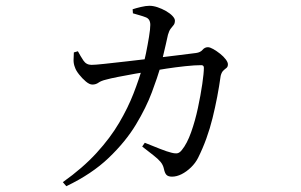

<svg xmlns="http://www.w3.org/2000/svg" viewBox="-20 -583 1040 663"><path d="M197 46Q266 -3 313.5 -55Q361 -107 391.5 -159Q422 -211 441 -260Q460 -309 472 -351Q478 -369 484 -398.5Q490 -428 494.5 -455.5Q499 -483 499 -497Q499 -517 484 -523Q474 -527 461.5 -530.5Q449 -534 439 -537L438 -551Q450 -555 467 -559Q484 -563 496 -563Q509 -563 524 -558Q539 -553 553 -545Q567 -537 575.5 -528Q584 -519 584 -512Q584 -502 579.5 -496.5Q575 -491 569.5 -484Q564 -477 560 -463Q557 -449 552.5 -429.5Q548 -410 543 -389Q538 -368 534 -351Q524 -317 504.5 -264.5Q485 -212 449.5 -153Q414 -94 355.5 -38Q297 18 209 60ZM574 27Q561 27 555 21Q549 15 546 0Q543 -14 534 -24.5Q525 -35 509.5 -47Q494 -59 471 -77L480 -90Q507 -79 532.5 -69Q558 -59 571 -56Q586 -52 593.5 -54Q601 -56 608 -65Q626 -87 640 -126.5Q654 -166 663.5 -210.5Q673 -255 678.5 -293Q684 -331 684 -349Q684 -358 675 -358Q653 -358 620 -354.5Q587 -351 554.5 -346Q522 -341 499 -337Q478 -334 447 -328.5Q416 -323 388 -317.5Q360 -312 346 -308Q329 -304 320 -297.5Q311 -291 299 -291Q289 -291 276.5 -301.5Q264 -312 253 -326Q242 -340 239 -350Q234 -362 234 -375Q234 -388 235 -402L249 -406Q258 -389 268 -374Q278 -359 296 -359Q308 -359 340.5 -362.5Q373 -366 417 -371Q461 -376 507 -381.5Q553 -387 593 -392Q633 -397 657 -400Q672 -402 679.5 -411Q687 -420 698 -420Q705 -420 716.5 -413.5Q728 -407 740 -397.5Q752 -388 759.5 -378Q767 -368 767 -361Q767 -352 761.5 -348Q756 -344 750.5 -338.5Q745 -333 742 -321Q737 -285 730 -248.5Q723 -212 714 -175.5Q705 -139 692.5 -104.5Q680 -70 664 -38Q655 -20 639.5 -5Q624 10 607 18.5Q590 27 574 27Z"/></svg>

Font: Noto Serif JP
Style: Regular
Weight: 400
Designer: Ryoko NISHIZUKA  (kana & ideographs); Frank Grießhammer (Latin, Greek & Cyrillic); Wenlong ZHANG  (bopomofo); Sandoll Co
Foundry: Adobe
Version: Version 2.003-H1;hotconv 1.1.1;makeotfexe 2.6.0